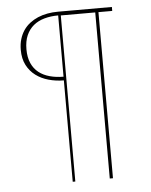

<svg xmlns="http://www.w3.org/2000/svg" viewBox="-50 -564 596 759"><g transform="rotate(-5 248.0 -184.5)"><path d="M422.4 -522.5H208Q186.5 -522.5 166.3 -518.8Q146 -515.1 128.4 -507.6Q110.8 -500 96.2 -488.8Q81.5 -477.5 71 -462.2Q60.5 -446.8 54.7 -427.5Q48.8 -408.2 48.8 -384.8Q48.8 -349.6 62 -324.2Q75.2 -298.8 97.2 -282.5Q119.1 -266.1 147.9 -258.1Q176.8 -250 208 -250V152.3H218.3V-506.8H355V152.3H367.7V-506.8H422.4ZM208 -264.6Q178.7 -264.6 153.6 -271.5Q128.4 -278.3 110.1 -292.7Q91.8 -307.1 81.5 -330.1Q71.3 -353 71.3 -385.3Q71.3 -417.5 81.5 -440.7Q91.8 -463.9 109.9 -478.8Q127.9 -493.7 153.1 -500.7Q178.2 -507.8 208 -507.8Z"/></g></svg>

Font: SaysetthaMai Thin
Style: Regular
Weight: 100
Designer: John M. Durdin
Foundry: Lao Script for Windows
Version: Version 1.101